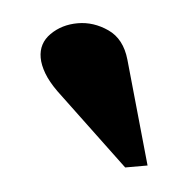

<svg xmlns="http://www.w3.org/2000/svg" viewBox="-30 -754 271 265"><g transform="rotate(-5 105.5 -622.0)"><path d="M134 -520 50 -633Q40 -647 35.5 -659Q31 -671 31 -681Q31 -701 47.5 -712.5Q64 -724 86 -724Q108 -724 127.5 -710.5Q147 -697 150 -668L165 -520Z"/></g></svg>

Font: Baskervville
Style: Bold
Weight: 700
Version: Version 1.100